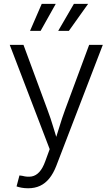

<svg xmlns="http://www.w3.org/2000/svg" viewBox="-20 -775 587 1002"><path d="M66.4 197.8 81.5 140.6 96.2 142.6Q123.5 149.9 145.8 145.8Q168 141.6 185.5 122.3Q203.1 103 216.3 66.4L239.3 3.4L30.8 -541H102.5L227.5 -202.6Q244.6 -157.2 257.8 -112.5Q271 -67.9 284.7 -24.4H262.2Q276.4 -67.9 289.8 -112.5Q303.2 -157.2 319.8 -202.6L445.3 -541H516.6L273.9 90.3Q258.3 130.4 237.3 156.2Q216.3 182.1 189 194.8Q161.6 207.5 127 207.5Q108.4 207.5 92.5 204.6Q76.7 201.7 66.4 197.8ZM191.9 -613.8H136.7L197.8 -754.9H271ZM339.4 -613.8H283.7L365.7 -754.9H439.9Z"/></svg>

Font: Inter 17pt Light
Style: Regular
Weight: 300
Version: Version 4.001;git-66647c0bb